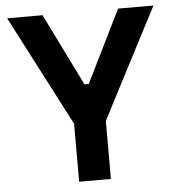

<svg xmlns="http://www.w3.org/2000/svg" viewBox="-51 -748 726 795"><g transform="rotate(-5 312.0 -350.0)"><path d="M246 0H378V-241L616 -700H469L321 -400H303L155 -700H8L246 -241Z"/></g></svg>

Font: Meta Space
Style: Bold
Weight: 700
Designer: Meta Pool / Florian Karsten
Foundry: Meta Pool / Florian Karsten
Version: Version 2.000;Glyphs 3.1.1 (3137)